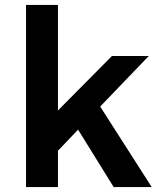

<svg xmlns="http://www.w3.org/2000/svg" viewBox="-20 -762 645 782"><path d="M443 0 298 -234 216 -148V0H86V-742H216V-312L436 -534H586L388 -328L598 0Z"/></svg>

Font: Montserrat Medium
Style: Regular
Weight: 500
Designer: Julieta Ulanovsky
Foundry: Julieta Ulanovsky
Version: Version 6.001